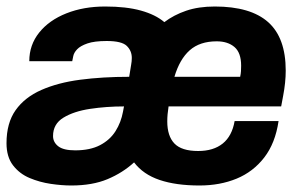

<svg xmlns="http://www.w3.org/2000/svg" viewBox="-26 -558 935 590"><path d="M193 12Q164 12 130 7Q96 2 65 -11Q34 -24 14 -50Q-6 -76 -6 -118Q-6 -180 22 -219.5Q50 -259 101 -281.5Q152 -304 220.5 -313Q289 -322 371 -322L377 -359Q378 -364 378.5 -369.5Q379 -375 379 -380Q379 -402 363.5 -417Q348 -432 302 -432Q264 -432 242.5 -424.5Q221 -417 211 -406.5Q201 -396 199 -385L196 -370H64Q64 -420 94.5 -458Q125 -496 178 -517Q231 -538 297 -538Q362 -538 407 -525.5Q452 -513 479 -490Q508 -512 546 -525Q584 -538 634 -538Q744 -538 798 -490Q852 -442 852 -341Q852 -323 850 -303.5Q848 -284 844 -263L838 -231H492Q490 -218 489 -207Q488 -196 488 -185Q488 -140 510 -117Q532 -94 583 -94Q630 -94 658.5 -117Q687 -140 695 -186H830Q820 -118 786 -74Q752 -30 701 -9Q650 12 587 12Q515 12 464.5 -5Q414 -22 386 -59Q351 -27 304.5 -7.5Q258 12 193 12ZM205 -96Q251 -96 281.5 -112Q312 -128 329 -155Q346 -182 352 -215L355 -231Q301 -231 251 -223.5Q201 -216 169 -196.5Q137 -177 137 -140Q137 -121 153 -108.5Q169 -96 205 -96ZM510 -322H712Q714 -331 714.5 -339.5Q715 -348 715 -356Q715 -396 694.5 -413.5Q674 -431 640 -431Q588 -431 557 -403.5Q526 -376 510 -322Z"/></svg>

Font: Archivo VF Beta
Style: Italic
Weight: 400
Italic angle: -10°
Designer: Hector Gatti
Foundry: Omnibus-Type
Version: Version 1.002